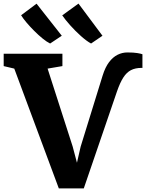

<svg xmlns="http://www.w3.org/2000/svg" viewBox="-40 -1042 812 1069"><path d="M287.5 7 39.5 -660 -19.5 -674V-743H307.5V-674L225 -660L364.5 -226.5L388.5 -136L409 -225.5L531.5 -621.5Q546 -668 567.2 -696Q588.5 -724 614.5 -737Q640.5 -750 669.5 -750Q704.5 -750 725 -746.5Q745.5 -743 753 -740V-663Q752.5 -664 751.2 -664Q750 -664 748.5 -664Q713.5 -664 689.2 -651.5Q665 -639 646.8 -610.8Q628.5 -582.5 611.5 -533.5L426.5 7ZM238.5 -800Q220 -809 197 -827.8Q174 -846.5 150.8 -869.8Q127.5 -893 108.2 -915.8Q89 -938.5 77.5 -957L163.5 -1021.5L304 -843L239.5 -800ZM466.5 -800Q442.5 -813 411 -841Q379.5 -869 351 -901Q322.5 -933 306.5 -956.5L397 -1022L530.5 -843L467.5 -800Z"/></svg>

Font: Merriweather 20pt Black
Style: Regular
Weight: 900
Version: Version 2.100